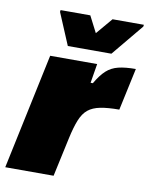

<svg xmlns="http://www.w3.org/2000/svg" viewBox="-87 -773 648 833"><g transform="rotate(10 236.5 -356.5)"><path d="M-6 0 102 -510H309L295 -425H305Q327 -463 349 -483Q371 -503 401.5 -510.5Q432 -518 478 -518L438 -332Q388 -332 355 -325.5Q322 -319 301.5 -302.5Q281 -286 268 -254Q255 -222 244 -171L207 0ZM170 -565 111 -705 112 -713H243L280 -641L341 -713H479L478 -705L362 -565Z"/></g></svg>

Font: Saira Thin Black
Style: Italic
Weight: 900
Italic angle: -12°
Version: Version 1.101